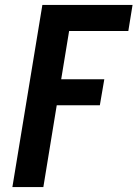

<svg xmlns="http://www.w3.org/2000/svg" viewBox="-20 -755 555 775"><path d="M30 0 151 -735H515L498 -630H259L227 -435H401L383 -330H209L155 0Z"/></svg>

Font: Iosevka Curly Extrabold
Style: Italic
Weight: 800
Italic angle: -9°
Monospace: yes
Designer: Belleve Invis
Foundry: Belleve Invis
Version: Version 22.1.2; ttfautohint (v1.8.4)